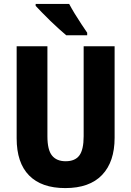

<svg xmlns="http://www.w3.org/2000/svg" viewBox="-20 -950 669 980"><path d="M565 -247Q565 -124 501 -57Q437 10 313 10Q192 10 128.5 -54.5Q65 -119 65 -244V-714H222V-254Q222 -185 245.5 -156Q269 -127 315 -127Q363 -127 385 -156.5Q407 -186 407 -255V-714H565ZM333 -930Q344 -909 361 -881Q378 -853 396 -826Q414 -799 425 -783V-770H318Q304 -782 282 -801.5Q260 -821 237 -843.5Q214 -866 194 -886.5Q174 -907 162 -920V-930Z"/></svg>

Font: Noto Sans Thai Cond ExtBd
Style: Regular
Weight: 800
Width: 3
Designer: Monotype Design Team
Foundry: Monotype Imaging Inc.
Version: Version 2.002; ttfautohint (v1.8.4.7-5d5b)